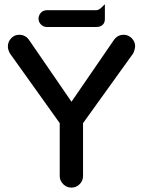

<svg xmlns="http://www.w3.org/2000/svg" viewBox="-20 -858 664 893"><path d="M257.8 -39.1V-285.2L25.9 -609.9Q16.6 -627.9 16.6 -641.6Q16.6 -665 33.2 -681.2Q47.9 -696.3 69.3 -696.3Q99.6 -696.3 116.7 -669.9L312.5 -384.8L508.3 -669.9Q525.4 -696.3 555.7 -696.3Q576.7 -696.3 592.5 -680.4Q608.4 -664.6 608.4 -643.6Q608.4 -629.9 599.6 -609.9L366.2 -285.2V-39.1Q366.2 -17.1 350.3 -1.2Q334.5 14.6 312.5 14.6Q290 14.6 273.9 -1.5Q257.8 -17.6 257.8 -39.1ZM159.2 -771.5Q159.2 -776.9 160.6 -781.7Q163.1 -791.5 170.4 -799.3Q182.1 -810.5 198.2 -810.5H426.8Q439.9 -810.5 452.6 -823.7L467.8 -838.4V-769.5Q467.8 -752.4 458 -743.2Q447.8 -732.4 426.8 -732.4H198.2Q182.1 -732.4 170.7 -743.9Q159.2 -755.4 159.2 -771.5ZM116.7 -669.9Q116.7 -669.9 116.7 -669.9Z"/></svg>

Font: YuPearl-SemiBold
Style: SemiBold
Weight: 600
Designer: Max Yao
Foundry: Max-Everyday
Version: Version 1.011; ttfautohint (v1.8.3)